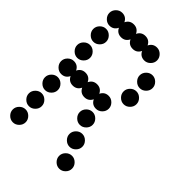

<svg xmlns="http://www.w3.org/2000/svg" viewBox="-205 -761 843 843"><g transform="rotate(45 216.0 -340.0)"><path d="M300 -12Q288 -24 288 -40Q288 -56 300 -68Q312 -80 328 -80Q344 -80 356 -68Q368 -56 368 -40Q368 -24 356 -12Q344 0 328 0Q312 0 300 -12ZM12 -12Q0 -24 0 -40Q0 -56 12 -68Q24 -80 40 -80Q56 -80 68 -68Q80 -56 80 -40Q80 -24 68 -12Q56 0 40 0Q24 0 12 -12ZM264 -112Q252 -124 252 -140Q252 -156 264 -168Q276 -180 292 -180Q308 -180 320 -168Q332 -156 332 -140Q332 -124 320 -112Q308 -100 292 -100Q276 -100 264 -112ZM12 -112Q0 -124 0 -140Q0 -156 12 -168Q24 -180 40 -180Q56 -180 68 -168Q80 -156 80 -140Q80 -124 68 -112Q56 -100 40 -100Q24 -100 12 -112ZM228 -212Q216 -224 216 -240Q216 -256 228 -268Q240 -280 256 -280Q272 -280 284 -268Q296 -256 296 -240Q296 -224 284 -212Q272 -200 256 -200Q240 -200 228 -212ZM12 -212Q0 -224 0 -240Q0 -256 12 -268Q24 -280 40 -280Q56 -280 68 -268Q80 -256 80 -240Q80 -224 68 -212Q56 -200 40 -200Q24 -200 12 -212ZM40 -380Q65 -380 76 -357Q87 -380 112 -380Q137 -380 148 -357Q159 -380 184 -380Q209 -380 220 -357Q231 -380 256 -380Q272 -380 284 -368Q296 -356 296 -340Q296 -324 284 -312Q272 -300 256 -300Q231 -300 220 -323Q209 -300 184 -300Q159 -300 148 -323Q137 -300 112 -300Q87 -300 76 -323Q65 -300 40 -300Q24 -300 12 -312Q0 -324 0 -340Q0 -356 12 -368Q24 -380 40 -380ZM300 -412Q288 -424 288 -440Q288 -456 300 -468Q312 -480 328 -480Q344 -480 356 -468Q368 -456 368 -440Q368 -424 356 -412Q344 -400 328 -400Q312 -400 300 -412ZM12 -412Q0 -424 0 -440Q0 -456 12 -468Q24 -480 40 -480Q56 -480 68 -468Q80 -456 80 -440Q80 -424 68 -412Q56 -400 40 -400Q24 -400 12 -412ZM300 -512Q288 -524 288 -540Q288 -556 300 -568Q312 -580 328 -580Q344 -580 356 -568Q368 -556 368 -540Q368 -524 356 -512Q344 -500 328 -500Q312 -500 300 -512ZM12 -512Q0 -524 0 -540Q0 -556 12 -568Q24 -580 40 -580Q56 -580 68 -568Q80 -556 80 -540Q80 -524 68 -512Q56 -500 40 -500Q24 -500 12 -512ZM40 -680Q65 -680 76 -657Q87 -680 112 -680Q137 -680 148 -657Q159 -680 184 -680Q209 -680 220 -657Q231 -680 256 -680Q272 -680 284 -668Q296 -656 296 -640Q296 -624 284 -612Q272 -600 256 -600Q231 -600 220 -623Q209 -600 184 -600Q159 -600 148 -623Q137 -600 112 -600Q87 -600 76 -623Q65 -600 40 -600Q24 -600 12 -612Q0 -624 0 -640Q0 -656 12 -668Q24 -680 40 -680Z"/></g></svg>

Font: Dotrice Condensed
Style: Regular
Weight: 400
Width: 2
Monospace: yes
Designer: Paul Flo Williams
Foundry: His Deeds Are Dust
Version: Version 1.001